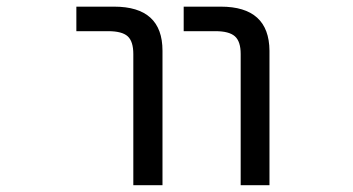

<svg xmlns="http://www.w3.org/2000/svg" viewBox="-20 -544 1040 566"><path d="M205.1 -452.1V-524.4H316.4Q459 -524.4 459 -394.5V2H373V-384.8Q373 -421.9 356.4 -437Q339.8 -452.1 298.8 -452.1ZM521.5 -452.1V-524.4H630.9Q773.4 -524.4 774.4 -394.5V2H689.5V-384.8Q689.5 -421.9 672.4 -437Q655.3 -452.1 615.2 -452.1Z"/></svg>

Font: Gen Shin Gothic Monospace Regular
Style: Regular
Weight: 400
Designer: [Source Han Sans]
Ryoko NISHIZUKA  (kana & ideographs); Paul D. Hunt (Latin, Greek & Cyrillic); Wenlong ZHANG  (bopomofo
Version: Version 1.002.20150607